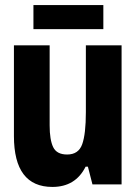

<svg xmlns="http://www.w3.org/2000/svg" viewBox="-20 -728 540 758"><path d="M187 10Q278 10 318 -70H327L345 0H460V-549H319V-285Q319 -199 304.5 -158.5Q290 -118 245 -118Q204 -118 190 -147Q176 -176 176 -233V-549H35V-191Q35 10 187 10ZM112 -613V-708H388V-613Z"/></svg>

Font: Noto Sans Mono Condensed Extra
Style: Regular
Weight: 800
Width: 3
Designer: Monotype Design Team
Foundry: Monotype Imaging Inc.
Version: Version 1.900